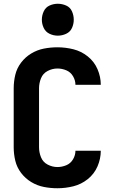

<svg xmlns="http://www.w3.org/2000/svg" viewBox="-20 -995 616 1023"><path d="M286 8Q329 8 371 -2.5Q413 -13 447.5 -40.5Q482 -68 499.5 -108.5Q517 -149 517 -192H382Q382 -168 369 -146Q356 -124 333 -114.5Q310 -105 286 -105Q259 -105 234 -118Q209 -131 198.5 -157Q188 -183 188 -210V-525Q188 -552 198.5 -578Q209 -604 234 -617Q259 -630 286 -630Q310 -630 333 -620.5Q356 -611 369 -589Q382 -567 382 -543H517Q517 -586 499.5 -626.5Q482 -667 447.5 -694.5Q413 -722 371 -732.5Q329 -743 286 -743Q249 -743 213.5 -736Q178 -729 146.5 -710Q115 -691 92.5 -661.5Q70 -632 61.5 -596.5Q53 -561 53 -525V-210Q53 -174 61.5 -138.5Q70 -103 92.5 -73.5Q115 -44 146.5 -25Q178 -6 213.5 1Q249 8 286 8ZM288 -805Q311 -805 332.5 -815Q354 -825 363.5 -846Q373 -867 373 -890Q373 -913 363.5 -934.5Q354 -956 332.5 -965.5Q311 -975 288 -975Q265 -975 244 -965.5Q223 -956 213 -934.5Q203 -913 203 -890Q203 -867 213 -846Q223 -825 244 -815Q265 -805 288 -805Z"/></svg>

Font: Iosevka Sparkle Extrabold
Style: Regular
Weight: 800
Designer: Belleve Invis
Foundry: Belleve Invis
Version: Version 4.5.0; ttfautohint (v1.8.3)